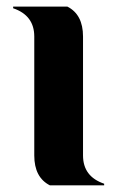

<svg xmlns="http://www.w3.org/2000/svg" viewBox="-20 -557 352 577"><path d="M129.9 0Q83 -23.9 83 -89.8V-447.3Q83 -510.7 19.5 -532.2V-537.1H182.6Q229.5 -513.2 229.5 -447.3V-89.8Q229.5 -26.4 293 -4.9V0Z"/></svg>

Font: Berenika
Style: Bold
Weight: 700
Designer: Wojciech Kalinowski "wmk69" (wmk69@o2.pl)
Foundry: Wojciech Kalinowski "wmk69" (wmk69@o2.pl)
Version: Version 3.1.0; 2021-05-14